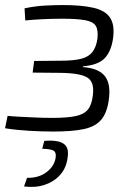

<svg xmlns="http://www.w3.org/2000/svg" viewBox="-20 -512 532 759"><path d="M228 -492Q304 -492 350.5 -481Q397 -470 415.5 -441.5Q434 -413 427 -361Q420 -310 394.5 -282.5Q369 -255 309 -250L307 -247Q371 -242 395 -210.5Q419 -179 410 -117Q403 -65 379.5 -38Q356 -11 310.5 -1.5Q265 8 191 8Q145 8 94 5Q43 2 0 -5L10 -54Q28 -52 57 -50.5Q86 -49 120.5 -47.5Q155 -46 187 -46Q246 -46 279 -53Q312 -60 327.5 -79Q343 -98 347 -135Q354 -187 326 -205Q298 -223 219 -224L109 -225L115 -271L221 -272Q271 -272 300.5 -279.5Q330 -287 345 -306Q360 -325 365 -358Q369 -392 359 -409Q349 -426 317.5 -432Q286 -438 226 -438Q186 -438 145.5 -436Q105 -434 80 -431L77 -479Q119 -488 158.5 -490Q198 -492 228 -492ZM155 45Q189 42 211.5 47.5Q234 53 243 68.5Q252 84 247 113Q242 152 218 179Q194 206 157 218.5Q120 231 75 225L87 191Q133 192 164 168.5Q195 145 200 111Q203 91 192.5 84Q182 77 147 76Z"/></svg>

Font: Exo 2 Light
Style: Italic
Weight: 300
Italic angle: -8°
Designer: Natanael Gama
Foundry: Natanael Gama
Version: Version 2.010